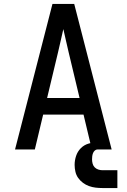

<svg xmlns="http://www.w3.org/2000/svg" viewBox="-20 -755 640 970"><path d="M56 0 245 -735H355L544 0H444L402 -176H198L156 0ZM382 -260 327 -490Q320 -519 313.5 -548.5Q307 -578 300 -608Q293 -578 286.5 -548.5Q280 -519 273 -490L218 -260ZM498 195Q481 195 463.5 193Q446 191 429.5 185Q413 179 399 168.5Q385 158 375 144Q365 130 361 112.5Q357 95 357 78Q357 55 364.5 32.5Q372 10 388.5 -6.5Q405 -23 427.5 -29.5Q450 -36 473 -36V0Q465 0 459 5.5Q453 11 450 18.5Q447 26 446 34Q445 42 445 50Q445 61 448 72Q451 83 458.5 90.5Q466 98 476.5 101.5Q487 105 498 105H573V195Z"/></svg>

Font: Iosevka Custom Medium Extended
Style: Regular
Weight: 500
Width: 7
Monospace: yes
Designer: Belleve Invis
Foundry: Belleve Invis
Version: Version 11.2.4; ttfautohint (v1.8.4)